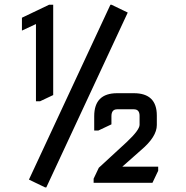

<svg xmlns="http://www.w3.org/2000/svg" viewBox="-20 -777 790 816"><path d="M377.9 0V-17.6L399.9 -64L518.6 -173.3Q573.2 -224.6 573.2 -246.6V-284.7Q573.2 -312.5 548.8 -312.5H478Q453.6 -312.5 453.6 -283.2V-248.5L397.9 -222.2H380.4V-283.2Q380.4 -380.9 478 -380.9H548.8Q646.5 -380.9 646.5 -286.1V-245.6Q646.5 -195.8 579.6 -139.2L500 -68.8H652.3V-51.3L627.9 0ZM188.5 -756.8H206.1V-373L150.4 -346.7H132.8V-674.8L73.2 -647V-701.7ZM171.9 19.5 103 -13.7 449.2 -756.8H454.1L522.9 -723.6L176.8 19.5Z"/></svg>

Font: Nova Square
Style: Book
Weight: 400
Version: Version 2.000